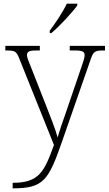

<svg xmlns="http://www.w3.org/2000/svg" viewBox="-20 -786 592 1046"><path d="M251 -619V-606H260C304 -642 376 -721 401 -756V-766H344C323 -721 280 -657 251 -619ZM49 210V240H52C218 240 245 194 317 -12L472 -457C489 -508 496 -511 549 -511H552V-536H360V-511H391C432 -511 441 -503 441 -484C441 -472 433 -447 423 -419L341 -179C321 -122 306 -79 294 -37C283 -80 252 -157 229 -216L154 -407C135 -455 127 -472 127 -485C127 -503 136 -511 176 -511H197V-536H9V-511H12C64 -511 69 -508 87 -462L274 4C221 149 194 210 49 210Z"/></svg>

Font: Noto Serif Myanmar ExtraLight
Style: Regular
Weight: 200
Designer: Ben Mitchell and the Monotype Design Team
Foundry: Monotype Imaging Inc.
Version: Version 2.106